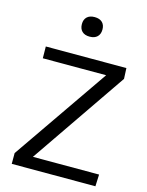

<svg xmlns="http://www.w3.org/2000/svg" viewBox="-138 -1033 856 1117"><g transform="rotate(15 290.5 -475.0)"><path d="M44.9 0V-64.9L441.9 -640.1H60.5L59.6 -710.9H544.9L547.9 -646.5L153.3 -71.3H551.8L548.8 0ZM290.5 -832Q260.7 -832 244.6 -847.7Q228.5 -863.3 228.5 -891.6Q228.5 -918.9 244.6 -934.3Q260.7 -949.7 290.5 -949.7Q320.3 -949.7 336.4 -934.3Q352.5 -918.9 352.5 -891.6Q352.5 -863.3 336.4 -847.7Q320.3 -832 290.5 -832Z"/></g></svg>

Font: Comme
Style: Regular
Weight: 400
Designer: Vernon Adams
Foundry: Vernon Adams
Version: Version 1.000;gftools[0.9.27]